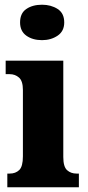

<svg xmlns="http://www.w3.org/2000/svg" viewBox="-20 -793 372 813"><path d="M158 -623Q118 -623 91.5 -642Q65 -661 65 -698Q65 -737 91.5 -755Q118 -773 158 -773Q196 -773 224 -755Q252 -737 252 -698Q252 -661 224 -642Q196 -623 158 -623ZM11 0V-58H21Q46 -58 61.5 -73Q77 -88 77 -131V-412Q77 -450 60.5 -464.5Q44 -479 21 -479H4V-536H248V-128Q248 -87 264 -72.5Q280 -58 304 -58H314V0Z"/></svg>

Font: Noto Serif Condensed Black
Style: Regular
Weight: 900
Width: 3
Designer: Monotype Design Team
Foundry: Monotype Imaging Inc.
Version: Version 2.015; ttfautohint (v1.8.4.7-5d5b)